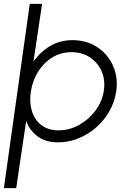

<svg xmlns="http://www.w3.org/2000/svg" viewBox="-66 -720 684 990"><path d="M-46 250 87.5 -700H151L106.5 -402.5Q141 -452 192.2 -482.5Q243.5 -513 307.5 -513Q380 -513 434.5 -477.5Q489 -442 516.2 -382.2Q543.5 -322.5 533.5 -250Q525.5 -195.5 498.5 -147.5Q471.5 -99.5 430.2 -63.2Q389 -27 338.5 -6.5Q288 14 233.5 14Q169.5 14 128.2 -16.5Q87 -47 69 -96.5L17.5 250ZM236.5 -48Q290.5 -48 340.2 -75Q390 -102 424.8 -147.8Q459.5 -193.5 469 -250Q478 -305.5 458.5 -351Q439 -396.5 398.2 -423.8Q357.5 -451 302 -451Q248 -451 204 -424Q160 -397 131.2 -351.5Q102.5 -306 93.5 -250Q84.5 -195 98 -149Q111.5 -103 146.5 -75.5Q181.5 -48 236.5 -48Z"/></svg>

Font: Urbanist Light
Style: Italic
Weight: 300
Italic angle: -8°
Designer: Corey Hu
Foundry: Corey Hu
Version: Version 1.330; ttfautohint (v1.8.4.7-5d5b)